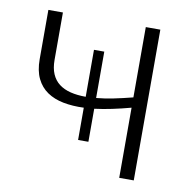

<svg xmlns="http://www.w3.org/2000/svg" viewBox="-63 -561 625 624"><g transform="rotate(10 250.0 -249.0)"><path d="M417.5 0H369.5V-231.5Q338 -223 308.5 -216.8Q279 -210.5 250.5 -207V-98H216.5V-204.5Q179.5 -203 148.8 -209Q118 -215 95.5 -230.2Q73 -245.5 60.5 -271.2Q48 -297 48 -335V-497.5H96V-341Q96 -314 104.2 -294.8Q112.5 -275.5 128.2 -263.5Q144 -251.5 166.2 -246Q188.5 -240.5 216.5 -240.5V-395.5H250.5V-242.5Q277.5 -245 307 -251Q336.5 -257 369.5 -265.5V-497.5H417.5Z"/></g></svg>

Font: Lato Light
Style: Regular
Weight: 300
Designer: Lukasz Dziedzic
Foundry: tyPoland Lukasz Dziedzic
Version: Version 2.007; 2014-02-27